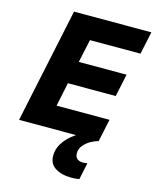

<svg xmlns="http://www.w3.org/2000/svg" viewBox="-139 -808 936 1156"><g transform="rotate(15 329.0 -230.0)"><path d="M25 0 176 -715H658L628 -574H313L282 -430H580L550 -289H252L221 -141H551L521 0ZM490 146 468 251Q455 253 443.5 254Q432 255 420 255Q357 255 318 230Q279 205 279 155Q279 115 299.5 81Q320 47 352.5 20.5Q385 -6 420 -22L521 0Q499 5 474 19Q449 33 431 54.5Q413 76 413 105Q413 127 426.5 138Q440 149 461 149Q474 149 490 146Z"/></g></svg>

Font: Wix Madefor Text ExtraBold
Style: Italic
Weight: 800
Italic angle: -12°
Designer: Dalton Maag Ltd
Foundry: Dalton Maag Ltd
Version: Version 3.100